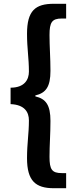

<svg xmlns="http://www.w3.org/2000/svg" viewBox="-20 -873 418 1016"><path d="M330 123V43H307C255 43 242 24 242 -43C242 -107 247 -161 247 -233C247 -317 223 -350 167 -363V-368C223 -381 247 -414 247 -498C247 -570 242 -624 242 -688C242 -755 255 -775 307 -775H330V-853H265C167 -853 123 -817 123 -694C123 -615 133 -566 133 -494C133 -453 111 -409 36 -409V-322C111 -319 133 -279 133 -236C133 -164 123 -116 123 -36C123 84 168 123 265 123Z"/></svg>

Font: Spoqa Han Sans Neo Bold
Style: Bold
Weight: 700
Designer: [Spoqa Han Sans Neo] Dong-huui Kim  Younghwa Kang  Yujin Lee  [Noto Sans] Ryoko NISHIZUKA  (kana & ideographs); Paul D. 
Foundry: Spoqa (http://www.spoqa-han-sans.com)
Version: Version 1.000